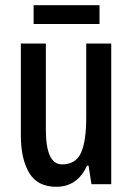

<svg xmlns="http://www.w3.org/2000/svg" viewBox="-20 -707 509 737"><path d="M407 -540V0H331L320 -71H314Q277 10 196 10Q124 10 92 -43.5Q60 -97 60 -188V-540H156V-210Q156 -76 218 -76Q271 -76 291 -120.5Q311 -165 311 -256V-540ZM362 -687V-615H109V-687Z"/></svg>

Font: Noto Sans Thai Looped ExtraCondensed Medium
Style: Regular
Weight: 500
Width: 2
Designer: Sasikarn Vongin, Ben Mitchell
Foundry: The Fontpad Ltd
Version: Version 1.001; ttfautohint (v1.8.4.7-5d5b)